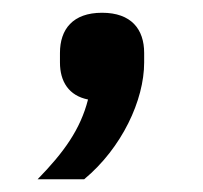

<svg xmlns="http://www.w3.org/2000/svg" viewBox="-20 -147 319 301"><path d="M140 -127C94 -127 74 -101 74 -64V-49C74 -19 88 3 118 9C106 56 80 92 39 134H112C171 85 206 10 206 -49V-64C206 -101 186 -127 140 -127Z"/></svg>

Font: IBM Plex Arabic Text
Style: Regular
Weight: 450
Designer: Mike Abbink, Paul van der Laan, Pieter van Rosmalen, Wael Morcos, Khajak Apelian
Foundry: Bold Monday
Version: Version 1.0